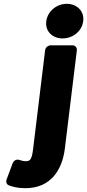

<svg xmlns="http://www.w3.org/2000/svg" viewBox="-20 -753 456 1004"><path d="M153 27C146 83 137 90 114 90C103 90 92 87 80 83C65 78 51 88 46 101L14 187C10 198 14 211 26 216C46 224 74 231 113 231C246 231 305 135 319 25L382 -491C383 -502 375 -516 360 -516H244C233 -516 218 -506 216 -491ZM307 -552C359 -552 408 -588 415 -642C422 -696 381 -733 329 -733C278 -733 229 -696 222 -642C215 -588 256 -552 307 -552Z"/></svg>

Font: Falling Sky
Style: BlkObl
Weight: 900
Designer: Paul D. Hunt
Foundry: Adobe Systems Incorporated
Version: Version 1.02